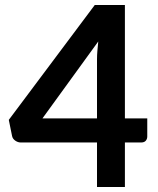

<svg xmlns="http://www.w3.org/2000/svg" viewBox="-20 -744 629 764"><path d="M366 0V-177H63Q51 -177 40.5 -184.5Q30 -192 28 -203L15 -267L357 -724H477V-273H566V-201Q566 -191 560 -184Q554 -177 541 -177H477V0ZM149 -273H366V-508Q366 -524 367.5 -541.5Q369 -559 371 -579Z"/></svg>

Font: Aleo
Style: Bold
Weight: 700
Designer: Alessio Laiso
Foundry: Alessio Laiso
Version: Version 2.001;gftools[0.9.29]